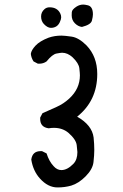

<svg xmlns="http://www.w3.org/2000/svg" viewBox="-20 -819 540 841"><path d="M232 2Q190 2 155 -37Q125 -70 117 -120Q122 -157 158 -157H164L184 -147Q195 -112 215 -91Q230 -74 249 -74Q275 -74 302 -102Q319 -120 319 -153Q319 -159 316 -183.5Q313 -208 280 -237Q254 -259 216 -259Q205 -259 193 -257Q156 -262 156 -298V-304L166 -323Q197 -337 227.5 -350.5Q258 -364 283 -387Q330 -430 330 -489Q330 -498 327.5 -520Q325 -542 298 -568Q276 -588 252 -588Q246 -588 227.5 -584.5Q209 -581 184 -550Q170 -540 152 -540H146L127 -550Q117 -565 115 -583Q117 -599 135.5 -619Q154 -639 193 -654Q219 -663 249 -663Q263 -663 294 -658.5Q325 -654 359 -620Q406 -571 406 -495Q406 -378 318 -308Q383 -271 390 -217Q393 -188 393 -162Q393 -140 389.5 -109Q386 -78 355.5 -47Q325 -16 292 -6Q264 2 232 2ZM203 -697Q188 -697 172 -714Q160 -727 160 -747Q160 -766 175 -779Q184 -787 197 -787Q231 -787 244 -760Q248 -752 248 -743Q248 -735 242 -722Q236 -709 226 -703Q216 -697 203 -697ZM339 -701Q322 -703 308 -717Q294 -731 294 -752Q294 -754 294.5 -765.5Q295 -777 315 -790Q329 -799 345 -799Q351 -799 364 -796Q387 -791 387 -756Q387 -746 382.5 -728.5Q378 -711 339 -701Z"/></svg>

Font: Xiaolai SC
Style: Regular
Weight: 400
Designer: Nozomi Seto 瀬戸のぞみ
Version: Version 3.11;December 4, 2020;FontCreator 13.0.0.2613 64-bit